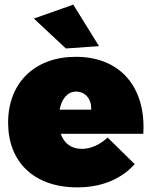

<svg xmlns="http://www.w3.org/2000/svg" viewBox="-20 -800 654 828"><path d="M407 -601 296 -780 126 -720 264 -591ZM307 -555C131 -555 15 -444 15 -271C15 -102 126 8 313 8C419 8 503 -28 561 -92L444 -207C410 -175 371 -158 333 -158C289 -158 257 -180 242 -223H598C610 -425 498 -555 307 -555ZM373 -327H237C246 -373 270 -405 309 -405C348 -405 376 -372 373 -327Z"/></svg>

Font: Montserrat-Arabic Black
Style: Regular
Weight: 900
Designer: Mohamed Gaber
Foundry: Kief Type Foundry
Version: Version 5.008;PS 005.008;hotconv 1.0.88;makeotf.lib2.5.64775